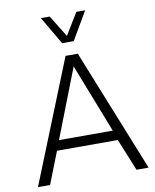

<svg xmlns="http://www.w3.org/2000/svg" viewBox="-105 -1078 932 1157"><g transform="rotate(-10 361.5 -500.0)"><path d="M326 -829 226 -1000H280L362 -867L443 -1000H497L397 -829ZM555 -196H183L106 0H32L333 -750H408L709 0H635ZM535 -257 370 -679 206 -257Z"/></g></svg>

Font: Oakes Grotesk Light
Style: Regular
Weight: 300
Designer: Samuel Oakes
Foundry: Samuel Oakes
Version: Version 1.000;PS 001.000;hotconv 1.0.88;makeotf.lib2.5.64775